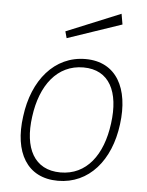

<svg xmlns="http://www.w3.org/2000/svg" viewBox="-53 -778 639 832"><g transform="rotate(5 266.5 -362.5)"><path d="M442 -735 206 -638 214 -609 450 -689ZM230 10C365 10 457 -99 477 -257C498 -415 438 -526 304 -526C169 -526 76 -414 56 -255C34 -98 95 10 230 10ZM238 -27C123 -27 76 -120 95 -257C113 -395 184 -489 298 -489C411 -489 457 -396 438 -257C420 -119 351 -27 238 -27Z"/></g></svg>

Font: United Sans Thin
Style: Italic
Weight: 100
Italic angle: -8°
Designer: Pablo Impallari, Rodrigo Fuenzalida (Modified by Dan O. Williams)
Version: Version 1.000;PS 001.000;hotconv 1.0.88;makeotf.lib2.5.64775